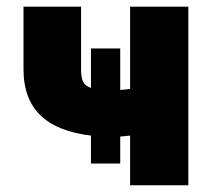

<svg xmlns="http://www.w3.org/2000/svg" viewBox="-20 -550 623 570"><path d="M336.9 -406.2H250V-289.1C226.6 -296.9 220.7 -313 220.7 -343.8V-530.3H49.8V-343.8C49.8 -222.2 122.6 -162.6 250 -147.5V-64.5H336.9V-144.5L366.2 -147.5V0H539.1V-530.3H366.2V-286.1C356 -284.7 346.2 -283.2 336.9 -283.2Z"/></svg>

Font: Pretendard Black
Style: Regular
Weight: 900
Designer: Base glyphs from Inter by Rasmus Andersson; Hangeul glyphs from Noto Sans CJK(Source Han Sans) by Jang Soo-young and Kan
Foundry: Kil Hyung-jin
Version: Version 1.309;Glyphs 3.2 (3225)